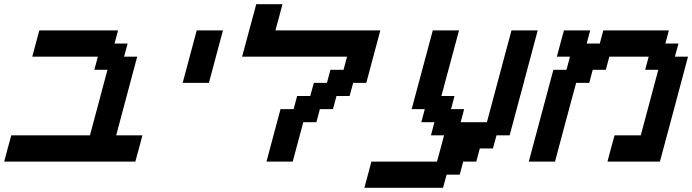

<svg xmlns="http://www.w3.org/2000/svg" viewBox="-20 -770 3299 915"><path d="M0 0H625Q630.9 -21 642.1 -62.5Q653.3 -104 658.7 -125H533.7Q550.3 -187.5 583.7 -312.5Q617.2 -437.5 633.8 -500H571.3L588.4 -562.5H525.9L542.5 -625H167.5Q161.6 -604 150.4 -562.3Q139.2 -520.5 133.8 -500H446.3L429.7 -437.5H492.2L408.7 -125H33.7Q27.8 -104 16.6 -62.5Q5.4 -21 0 0Z M850.6 -375H975.6Q986.8 -416.5 1009 -500Q1031.2 -583.5 1042.5 -625H917.5Q906.2 -583.5 884 -500Q861.8 -416.5 850.6 -375Z M1250 0H1375L1425.3 -187.5H1487.8L1504.4 -250H1566.9L1583.5 -312.5H1646L1663.1 -375H1725.6Q1736.8 -416.5 1759 -500Q1781.2 -583.5 1792.5 -625H1292.5Q1298.3 -646 1309.6 -687.7Q1320.8 -729.5 1326.2 -750H1201.2Q1189.9 -708.5 1167.5 -625Q1145 -541.5 1133.8 -500H1633.8L1617.2 -437.5H1554.7L1538.1 -375H1475.6L1458.5 -312.5H1396L1379.4 -250H1316.9Q1305.7 -208 1283.4 -125Q1261.2 -42 1250 0Z M1716.3 125H2091.3L2108.4 62.5H2170.9L2187.5 0H2250L2266.6 -62.5H2329.1L2346.2 -125H2408.7Q2431.2 -208.5 2475.8 -375.2Q2520.5 -542 2542.5 -625H2417.5L2300.3 -187.5H2175.3L2191.9 -250H2129.4L2146 -312.5H2083.5L2167.5 -625H2042.5Q2025.9 -562.5 1992.2 -437.5Q1958.5 -312.5 1941.9 -250H2004.4L1987.8 -187.5H2050.3L2033.7 -125H2096.2Q2090.8 -104 2079.6 -62.5Q2068.4 -21 2062.5 0H1750Q1744.6 21 1733.4 62.5Q1722.2 104 1716.3 125Z M2875 0H3125Q3147.5 -83 3192.1 -250Q3236.8 -417 3258.8 -500H3196.3L3213.4 -562.5H3150.9L3167.5 -625H2855L2838.4 -562.5H2775.9L2792.5 -625H2667.5Q2661.6 -604 2650.4 -562.3Q2639.2 -520.5 2633.8 -500H2696.3L2679.7 -437.5H2617.2L2500 0H2625Q2641.6 -62.5 2675 -187.5Q2708.5 -312.5 2725.6 -375H2788.1L2804.7 -437.5H2867.2L2883.8 -500H3071.3L3054.7 -437.5H3117.2L3033.7 -125H2908.7Q2902.8 -104 2891.6 -62.5Q2880.4 -21 2875 0Z"/></svg>

Font: Faithful 32x
Style: Oblique
Weight: 400
Foundry: Faithful Resource Pack
Version: Version 1.0; January 27, 2023